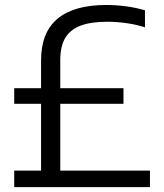

<svg xmlns="http://www.w3.org/2000/svg" viewBox="-20 -770 674 790"><path d="M149 -28V-521.5Q149 -636.5 216.8 -693Q284.5 -749.5 417 -749.5Q458.5 -749.5 500.5 -743.8Q542.5 -738 576.5 -727.5V-657.5Q539 -669.5 499 -675Q459 -680.5 420 -680.5Q355 -680.5 312.5 -664.8Q270 -649 249 -614.8Q228 -580.5 228 -523.5V-28ZM38.5 0V-68H597V0ZM38.5 -343V-407H488V-343Z"/></svg>

Font: Encode Sans SC
Style: Regular
Weight: 400
Version: Version 3.002